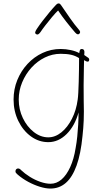

<svg xmlns="http://www.w3.org/2000/svg" viewBox="-20 -821 603 1117"><path d="M59 -242Q59 -302 80.5 -355Q102 -408 140 -449Q178 -490 227.5 -513Q277 -536 333 -536Q363 -536 392.5 -529.5Q422 -523 441 -512Q443 -527 446 -531.5Q449 -536 456 -536Q464 -536 468 -530.5Q472 -525 471 -514L470 -501Q490 -488 494.5 -484Q499 -480 499 -475Q499 -452 469 -471L468 -425Q467 -375 466.5 -326Q466 -277 467 -236Q469 -167 467 -120.5Q465 -74 460 -30Q450 74 425.5 142Q401 210 363 243Q325 276 273 276Q246 276 212 265.5Q178 255 144.5 237Q111 219 83 195Q76 189 73 185Q70 181 70 176Q70 171 72 167Q74 163 78 161Q82 159 86 159Q89 159 93.5 161Q98 163 102 168Q124 189 153.5 207.5Q183 226 215 237Q247 248 274 248Q309 248 338 223Q367 198 388.5 151Q410 104 420 40Q426 8 429.5 -27Q433 -62 435 -97.5Q437 -133 437 -167Q415 -88 367.5 -41Q320 6 261 6Q206 6 160 -27.5Q114 -61 86.5 -117.5Q59 -174 59 -242ZM261 -22Q301 -22 337 -51Q373 -80 398.5 -130Q424 -180 432 -242Q434 -254 435.5 -282Q437 -310 438 -345Q439 -380 439.5 -416.5Q440 -453 440 -483Q418 -497 393 -502.5Q368 -508 333 -508Q285 -508 241 -486.5Q197 -465 163 -427.5Q129 -390 109 -342Q89 -294 89 -242Q89 -184 113 -134Q137 -84 176.5 -53Q216 -22 261 -22ZM216 -635Q209 -625 202.5 -621.5Q196 -618 188 -624Q183 -628 185.5 -636Q188 -644 195 -654Q211 -678 230 -702.5Q249 -727 268.5 -750.5Q288 -774 307 -794Q310 -797 313.5 -799Q317 -801 321 -801Q326 -801 329.5 -798Q333 -795 336 -790Q362 -752 388 -714.5Q414 -677 436 -652Q445 -642 446 -636Q447 -630 442 -625Q437 -620 431 -621.5Q425 -623 417 -632Q392 -661 366 -694Q340 -727 318 -760Q303 -746 282.5 -721.5Q262 -697 243.5 -673Q225 -649 216 -635Z"/></svg>

Font: Playpen Sans Thin
Style: Regular
Weight: 250
Designer: Laura Meseguer, Veronika Burian, José Scaglione
Foundry: TypeTogether
Version: Version 1.001